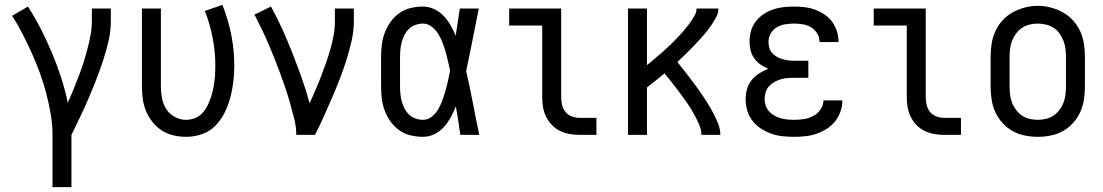

<svg xmlns="http://www.w3.org/2000/svg" viewBox="-20 -555 4540 790"><path d="M196 215V0Q196 -44 188.5 -87Q181 -130 170 -172Q159 -214 144 -255Q129 -296 111 -336Q93 -376 73 -415Q53 -454 30 -490L95 -528Q124 -483 148.5 -435Q173 -387 194 -337Q215 -287 231.5 -236Q248 -185 259 -132Q271 -159 282 -186Q293 -213 303.5 -240.5Q314 -268 323 -296Q332 -324 339.5 -352.5Q347 -381 352.5 -410Q358 -439 358 -468V-520H436V-468Q436 -426 426.5 -385.5Q417 -345 404 -305.5Q391 -266 376 -227.5Q361 -189 344.5 -150.5Q328 -112 310 -74.5Q292 -37 274 0V215Z M746 8Q720 8 694 2Q668 -4 646 -18Q624 -32 607.5 -53Q591 -74 581 -98Q571 -122 567.5 -148Q564 -174 564 -200V-520H642V-200Q642 -176 646.5 -151.5Q651 -127 664 -106.5Q677 -86 699 -74Q721 -62 745 -62Q763 -62 780 -68Q797 -74 809.5 -86.5Q822 -99 830.5 -114.5Q839 -130 845 -146.5Q851 -163 855 -180Q859 -197 861.5 -214.5Q864 -232 865 -249.5Q866 -267 866 -285Q866 -342 855 -399Q844 -456 823 -510L895 -535Q919 -475 931.5 -412Q944 -349 944 -284Q944 -251 940 -218Q936 -185 927.5 -153Q919 -121 904 -91Q889 -61 866 -37.5Q843 -14 811 -3Q779 8 746 8Z M1199 0Q1199 -33 1191 -65Q1183 -97 1174 -129Q1165 -161 1154.5 -192Q1144 -223 1132.5 -254Q1121 -285 1109 -315.5Q1097 -346 1084 -376Q1071 -406 1056.5 -436Q1042 -466 1027 -495L1095 -528Q1121 -481 1143 -432Q1165 -383 1184.5 -333Q1204 -283 1222 -232.5Q1240 -182 1254 -130Q1266 -157 1278 -184.5Q1290 -212 1300.5 -239.5Q1311 -267 1321 -295Q1331 -323 1339 -351.5Q1347 -380 1352.5 -409Q1358 -438 1358 -468V-520H1436V-468Q1436 -427 1426.5 -386Q1417 -345 1404.5 -305.5Q1392 -266 1377 -227.5Q1362 -189 1345.5 -151Q1329 -113 1312 -75Q1295 -37 1276 0Z M1720 8Q1695 8 1669.5 2Q1644 -4 1623 -19Q1602 -34 1587 -55Q1572 -76 1563 -100Q1554 -124 1551 -149Q1548 -174 1548 -200V-320Q1548 -346 1551 -371Q1554 -396 1563 -420Q1572 -444 1587 -465Q1602 -486 1623 -501Q1644 -516 1669.5 -522Q1695 -528 1720 -528Q1744 -528 1766.5 -517.5Q1789 -507 1805.5 -489.5Q1822 -472 1834 -451Q1846 -430 1855 -408Q1859 -436 1863.5 -464Q1868 -492 1872 -520H1950Q1937 -456 1924.5 -391.5Q1912 -327 1898 -263Q1913 -198 1925.5 -132Q1938 -66 1952 0H1874Q1870 -29 1865.5 -58Q1861 -87 1856 -116V-118Q1847 -95 1835 -73Q1823 -51 1806.5 -32.5Q1790 -14 1767.5 -3Q1745 8 1720 8ZM1720 -62Q1741 -62 1757.5 -75.5Q1774 -89 1784 -107Q1794 -125 1801 -144.5Q1808 -164 1813.5 -183.5Q1819 -203 1823.5 -223.5Q1828 -244 1832 -264Q1828 -283 1823.5 -302.5Q1819 -322 1813.5 -341.5Q1808 -361 1801 -379.5Q1794 -398 1783.5 -415Q1773 -432 1756.5 -445Q1740 -458 1720 -458Q1705 -458 1689.5 -452.5Q1674 -447 1663 -436.5Q1652 -426 1644.5 -411.5Q1637 -397 1633 -382Q1629 -367 1627.5 -351.5Q1626 -336 1626 -320V-200Q1626 -184 1627.5 -168.5Q1629 -153 1633 -138Q1637 -123 1644.5 -108.5Q1652 -94 1663 -83.5Q1674 -73 1689.5 -67.5Q1705 -62 1720 -62Z M2366 0Q2345 0 2324.5 -3.5Q2304 -7 2285 -16Q2266 -25 2251.5 -40Q2237 -55 2227.5 -74Q2218 -93 2214.5 -113.5Q2211 -134 2211 -155V-450H2075V-520H2289V-155Q2289 -138 2293 -122Q2297 -106 2307.5 -93.5Q2318 -81 2334 -75.5Q2350 -70 2366 -70H2434V0Z M2564 0V-520H2642V-287Q2652 -295 2662 -303.5Q2672 -312 2682 -320.5Q2692 -329 2702 -337.5Q2712 -346 2721.5 -355Q2731 -364 2740.5 -373Q2750 -382 2759 -391.5Q2768 -401 2777 -410.5Q2786 -420 2794.5 -430Q2803 -440 2811 -450.5Q2819 -461 2826.5 -472Q2834 -483 2840 -495Q2846 -507 2846 -520H2936Q2936 -502 2927.5 -486Q2919 -470 2909.5 -455.5Q2900 -441 2889 -427Q2878 -413 2866 -400Q2854 -387 2842 -374Q2830 -361 2817.5 -348.5Q2805 -336 2792.5 -324Q2780 -312 2767 -300Q2781 -283 2794.5 -265.5Q2808 -248 2821.5 -230.5Q2835 -213 2848 -195Q2861 -177 2873 -159Q2885 -141 2896.5 -122Q2908 -103 2918 -83.5Q2928 -64 2936 -43Q2944 -22 2944 0H2866Q2866 -19 2859 -36.5Q2852 -54 2843.5 -70.5Q2835 -87 2825.5 -103Q2816 -119 2805 -134.5Q2794 -150 2783 -165Q2772 -180 2760.5 -195Q2749 -210 2737.5 -224.5Q2726 -239 2714 -253Q2696 -238 2678 -223.5Q2660 -209 2642 -195V0Z M3247 8Q3224 8 3200 5.5Q3176 3 3153.5 -5Q3131 -13 3111 -26Q3091 -39 3076.5 -57.5Q3062 -76 3055 -99Q3048 -122 3048 -146Q3048 -167 3053.5 -187.5Q3059 -208 3072 -224.5Q3085 -241 3103 -252.5Q3121 -264 3141 -272Q3124 -279 3109 -289.5Q3094 -300 3083.5 -315Q3073 -330 3068.5 -348Q3064 -366 3064 -384Q3064 -406 3070 -427.5Q3076 -449 3089.5 -466.5Q3103 -484 3121.5 -496.5Q3140 -509 3160.5 -516Q3181 -523 3203 -525.5Q3225 -528 3247 -528Q3269 -528 3290.5 -525.5Q3312 -523 3332.5 -515.5Q3353 -508 3371.5 -496Q3390 -484 3403 -466.5Q3416 -449 3423 -428Q3430 -407 3430 -386Q3430 -385 3430 -384Q3430 -383 3430 -382H3352Q3352 -383 3352 -383.5Q3352 -384 3352 -384Q3352 -402 3342 -418Q3332 -434 3316.5 -443Q3301 -452 3283 -455Q3265 -458 3247 -458Q3229 -458 3210.5 -455Q3192 -452 3176.5 -443Q3161 -434 3151.5 -417.5Q3142 -401 3142 -383Q3142 -370 3145.5 -358Q3149 -346 3157.5 -336.5Q3166 -327 3177 -321Q3188 -315 3200 -311.5Q3212 -308 3224.5 -306.5Q3237 -305 3250 -305H3306V-235H3250Q3236 -235 3221.5 -234Q3207 -233 3193.5 -229Q3180 -225 3167 -218Q3154 -211 3144.5 -200.5Q3135 -190 3130.5 -176Q3126 -162 3126 -147Q3126 -134 3130.5 -120.5Q3135 -107 3144.5 -96.5Q3154 -86 3166.5 -79Q3179 -72 3192 -68.5Q3205 -65 3219 -63.5Q3233 -62 3247 -62Q3268 -62 3288 -65Q3308 -68 3326 -77.5Q3344 -87 3356 -104.5Q3368 -122 3368 -142Q3368 -142 3368 -142Q3368 -142 3368 -142H3446Q3446 -142 3446 -141.5Q3446 -141 3446 -141Q3446 -118 3438 -95.5Q3430 -73 3415.5 -55Q3401 -37 3381 -24.5Q3361 -12 3339 -4.5Q3317 3 3294 5.5Q3271 8 3247 8Z M3866 0Q3845 0 3824.5 -3.5Q3804 -7 3785 -16Q3766 -25 3751.5 -40Q3737 -55 3727.5 -74Q3718 -93 3714.5 -113.5Q3711 -134 3711 -155V-450H3575V-520H3789V-155Q3789 -138 3793 -122Q3797 -106 3807.5 -93.5Q3818 -81 3834 -75.5Q3850 -70 3866 -70H3934V0Z M4250 8Q4223 8 4196 2.5Q4169 -3 4146 -16Q4123 -29 4104.5 -49.5Q4086 -70 4075 -94.5Q4064 -119 4060 -146Q4056 -173 4056 -200V-320Q4056 -347 4060 -374Q4064 -401 4075 -425.5Q4086 -450 4104.5 -470.5Q4123 -491 4146.5 -504Q4170 -517 4196.5 -524Q4223 -531 4250 -531Q4277 -531 4303.5 -524Q4330 -517 4353.5 -504Q4377 -491 4395.5 -470.5Q4414 -450 4425 -425.5Q4436 -401 4440 -374Q4444 -347 4444 -320V-200Q4444 -173 4440 -146Q4436 -119 4425 -94.5Q4414 -70 4395.5 -49.5Q4377 -29 4354 -16Q4331 -3 4304 2.5Q4277 8 4250 8ZM4250 -62Q4267 -62 4284 -66Q4301 -70 4315 -79.5Q4329 -89 4339.5 -103Q4350 -117 4356 -133Q4362 -149 4364 -166Q4366 -183 4366 -200V-320Q4366 -337 4364 -354Q4362 -371 4355.5 -387.5Q4349 -404 4339 -418Q4329 -432 4314.5 -441Q4300 -450 4283 -454Q4266 -458 4248 -458Q4231 -458 4214.5 -453.5Q4198 -449 4184 -439.5Q4170 -430 4160 -416Q4150 -402 4144 -386.5Q4138 -371 4136 -354Q4134 -337 4134 -320V-200Q4134 -183 4136 -166Q4138 -149 4144 -133Q4150 -117 4160.5 -103Q4171 -89 4185 -79.5Q4199 -70 4216 -66Q4233 -62 4250 -62Z"/></svg>

Font: Zed Mono
Style: Regular
Weight: 400
Monospace: yes
Designer: Belleve Invis
Foundry: Belleve Invis
Version: Version 1.0.0; ttfautohint (v1.8.4)